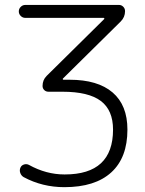

<svg xmlns="http://www.w3.org/2000/svg" viewBox="-20 -774 592 782"><path d="M440.4 -246.1Q440.4 -325.2 390.6 -362.8Q340.8 -400.4 234.4 -400.4H177.7Q167 -400.4 160.2 -407.2Q153.3 -414.1 153.3 -423.8Q153.3 -448.2 169.9 -464.8L404.3 -696.3Q405.3 -697.3 404.8 -699.2Q404.3 -701.2 402.3 -701.2H83Q72.3 -701.2 64.5 -709Q56.6 -716.8 56.6 -727.5Q56.6 -738.3 64.5 -746.1Q72.3 -753.9 83 -753.9H464.8Q474.6 -753.9 481.9 -746.6Q489.3 -739.3 489.3 -728.5Q489.3 -704.1 471.7 -686.5L236.3 -454.1Q235.4 -453.1 235.8 -451.2Q236.3 -449.2 238.3 -449.2H263.7Q377.9 -449.2 438.5 -397.5Q499 -345.7 499 -246.1Q499 -131.8 433.1 -71.8Q367.2 -11.7 242.2 -11.7Q152.3 -11.7 76.2 -52.7Q66.4 -58.6 62.5 -69.8Q58.6 -81.1 63.5 -91.8Q67.4 -100.6 77.6 -104Q87.9 -107.4 97.7 -102.5Q168 -63.5 242.2 -63.5Q243.2 -63.5 244.1 -63.5Q440.4 -63.5 440.4 -246.1Z"/></svg>

Font: Gen Jyuu Gothic P Light
Style: Regular
Weight: 200
Designer: [Source Han Sans]
Ryoko NISHIZUKA  (kana & ideographs); Paul D. Hunt (Latin, Greek & Cyrillic); Wenlong ZHANG  (bopomofo
Version: Version 1.002.20150607